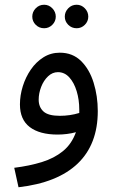

<svg xmlns="http://www.w3.org/2000/svg" viewBox="-20 -559 487 809"><path d="M58 230 40 148Q104 140 156 124Q208 108 245 78Q282 48 300 -2Q282 3 262 5.5Q242 8 223 8Q147 8 105.5 -23.5Q64 -55 64 -119Q64 -157 76 -195.5Q88 -234 110 -266Q132 -298 163 -317.5Q194 -337 232 -337Q286 -337 321.5 -302Q357 -267 374.5 -210.5Q392 -154 392 -91Q392 49 307.5 130Q223 211 58 230ZM143 -139Q143 -108 163 -89.5Q183 -71 232 -71Q275 -71 314 -83Q314 -89 314 -97Q314 -139 303 -175Q292 -211 272 -233Q252 -255 224 -255Q201 -255 182.5 -237.5Q164 -220 153.5 -193Q143 -166 143 -139ZM303 -440Q282 -440 267.5 -454.5Q253 -469 253 -489Q253 -509 267.5 -524Q282 -539 303 -539Q323 -539 337.5 -524Q352 -509 352 -489Q352 -469 337.5 -454.5Q323 -440 303 -440ZM166 -440Q145 -440 130.5 -454.5Q116 -469 116 -489Q116 -509 130.5 -524Q145 -539 166 -539Q186 -539 200.5 -524Q215 -509 215 -489Q215 -469 200.5 -454.5Q186 -440 166 -440Z"/></svg>

Font: Go Noto Current
Style: Regular
Weight: 400
Designer: Monotype Design Team
Foundry: Monotype Imaging Inc.
Version: Version 2.007; ttfautohint (v1.8) -l 8 -r 50 -G 200 -x 14 -D